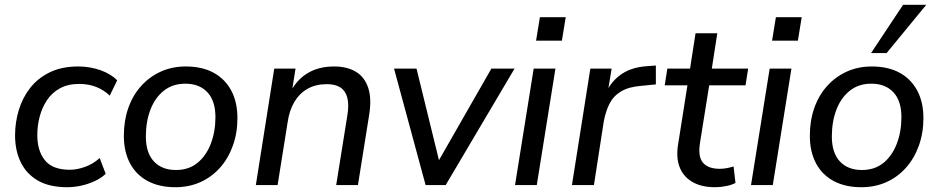

<svg xmlns="http://www.w3.org/2000/svg" viewBox="-20 -774 3924 803"><path d="M261 9Q187 9 139 -18.5Q91 -46 67 -95Q43 -144 43 -208Q43 -262 58.5 -313.5Q74 -365 106 -406Q138 -447 188 -471.5Q238 -496 307 -496Q356 -496 400 -480.5Q444 -465 470 -438L439 -374Q414 -398 382 -410.5Q350 -423 311 -423Q264 -423 230.5 -404.5Q197 -386 176.5 -355Q156 -324 146 -286.5Q136 -249 136 -209Q136 -143 168 -103.5Q200 -64 272 -64Q302 -64 335.5 -76Q369 -88 397 -113L422 -47Q403 -29 376 -16.5Q349 -4 319.5 2.5Q290 9 261 9Z M713 9Q646 9 597.5 -17Q549 -43 523.5 -91.5Q498 -140 498 -206Q498 -269 516.5 -322Q535 -375 570 -414Q605 -453 652.5 -474.5Q700 -496 757 -496Q825 -496 873 -470Q921 -444 947 -395.5Q973 -347 973 -280Q973 -218 954 -165Q935 -112 900.5 -73Q866 -34 818.5 -12.5Q771 9 713 9ZM716 -63Q769 -63 805.5 -92.5Q842 -122 861.5 -172.5Q881 -223 881 -284Q881 -352 847.5 -388Q814 -424 755 -424Q702 -424 665 -394.5Q628 -365 609 -315Q590 -265 590 -203Q590 -135 623.5 -99Q657 -63 716 -63Z M1050 0 1127 -487H1216L1199 -379H1190Q1215 -435 1262.5 -465.5Q1310 -496 1377 -496Q1431 -496 1467.5 -474.5Q1504 -453 1519.5 -408Q1535 -363 1524 -294L1477 0H1386L1433 -293Q1440 -337 1432.5 -365.5Q1425 -394 1404 -408Q1383 -422 1347 -422Q1300 -422 1266 -402.5Q1232 -383 1211 -347.5Q1190 -312 1183 -263L1141 0Z M1760 0 1628 -487H1722L1824 -71H1797L2035 -487H2132L1844 0Z M2222 -604 2238 -702H2346L2330 -604ZM2134 0 2212 -487H2303L2225 0Z M2372 0 2449 -487H2538L2519 -371H2509Q2527 -424 2571 -458Q2615 -492 2683 -497L2723 -500V-421L2662 -415Q2610 -411 2578 -392Q2546 -373 2529.5 -341Q2513 -309 2505 -265L2464 0Z M2971 9Q2913 9 2875 -13.5Q2837 -36 2822 -76Q2807 -116 2816 -170L2855 -417H2760L2771 -487H2866L2889 -635H2980L2957 -487H3109L3098 -417H2946L2908 -179Q2898 -119 2920 -93.5Q2942 -68 2990 -68Q3006 -68 3021 -71Q3036 -74 3048 -78L3056 -9Q3042 -1 3018 4Q2994 9 2971 9Z M3209 -604 3225 -702H3333L3317 -604ZM3121 0 3199 -487H3290L3212 0Z M3582 9Q3515 9 3466.5 -17Q3418 -43 3392.5 -91.5Q3367 -140 3367 -206Q3367 -269 3385.5 -322Q3404 -375 3439 -414Q3474 -453 3521.5 -474.5Q3569 -496 3626 -496Q3694 -496 3742 -470Q3790 -444 3816 -395.5Q3842 -347 3842 -280Q3842 -218 3823 -165Q3804 -112 3769.5 -73Q3735 -34 3687.5 -12.5Q3640 9 3582 9ZM3585 -63Q3638 -63 3674.5 -92.5Q3711 -122 3730.5 -172.5Q3750 -223 3750 -284Q3750 -352 3716.5 -388Q3683 -424 3624 -424Q3571 -424 3534 -394.5Q3497 -365 3478 -315Q3459 -265 3459 -203Q3459 -135 3492.5 -99Q3526 -63 3585 -63ZM3623 -552 3757 -754H3854L3688 -552Z"/></svg>

Font: Nunito Sans 12pt Medium
Style: Italic
Weight: 500
Italic angle: -9°
Designer: Vernon Adams
Foundry: Vernon Adams
Version: Version 3.101;gftools[0.9.27]